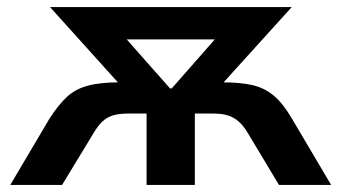

<svg xmlns="http://www.w3.org/2000/svg" viewBox="-20 -521 962 541"><path d="M9 0 119 -186Q144 -225 168 -247.5Q192 -270 227 -279.5Q262 -289 317 -289H373L340 -258L121 -501H802L582 -258L549 -289H607Q658 -289 692 -281Q726 -273 752 -251Q778 -229 803 -186L913 0H766L679 -145Q666 -167 652 -179Q638 -191 621.5 -196Q605 -201 583 -201H529V0H393V-201H340Q316 -201 299 -196Q282 -191 269 -179Q256 -167 243 -145L155 0ZM459 -272H464L623 -453L631 -410H291L299 -453Z"/></svg>

Font: Nunito Sans 7pt
Style: Bold
Weight: 700
Designer: Vernon Adams
Foundry: Vernon Adams
Version: Version 3.101;gftools[0.9.27]